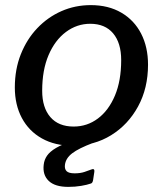

<svg xmlns="http://www.w3.org/2000/svg" viewBox="-20 -560 639 751"><path d="M264 10Q195 10 144 -18.5Q93 -47 65.5 -98.5Q38 -150 38 -218Q38 -289 61.5 -348Q85 -407 126 -450Q167 -493 220.5 -516.5Q274 -540 335 -540Q404 -540 454.5 -510.5Q505 -481 532 -428.5Q559 -376 559 -307Q559 -215 520 -143.5Q481 -72 414.5 -31Q348 10 264 10ZM268 -65Q321 -65 363 -96.5Q405 -128 429.5 -186Q454 -244 454 -325Q454 -392 422.5 -429.5Q391 -467 333 -467Q281 -467 238 -435Q195 -403 170 -344.5Q145 -286 145 -205Q145 -139 177 -102Q209 -65 268 -65ZM151 84Q153 65 164 49Q175 33 199.5 18.5Q224 4 266 -9L344 -1Q288 20 262.5 39.5Q237 59 234 85Q232 101 240.5 109.5Q249 118 272 118Q294 118 310.5 112.5Q327 107 337 103Q344 100 347 102.5Q350 105 349 112L344 145Q343 150 341 153.5Q339 157 335 158Q321 163 297.5 167Q274 171 247 171Q195 171 170.5 147.5Q146 124 151 84Z"/></svg>

Font: Libre Franklin Medium
Style: Italic
Weight: 500
Italic angle: -8°
Designer: Pablo Impallari, Rodrigo Fuenzalida, Nhung Nguyen
Foundry: Impallari Type
Version: Version 3.000